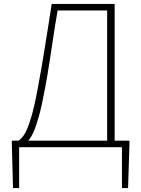

<svg xmlns="http://www.w3.org/2000/svg" viewBox="-20 -746 715 973"><path d="M77 0V207H46L40 -13V-33H636V-13L629 207H598V0ZM523 -23V-693H272Q259 -618 249.5 -554.5Q240 -491 230.5 -428.5Q221 -366 207 -292Q192 -211 178 -160Q164 -109 151 -79.5Q138 -50 125.5 -36Q113 -22 101 -15L73 -33Q87 -40 102.5 -63.5Q118 -87 135.5 -143Q153 -199 172 -301Q183 -360 191.5 -410.5Q200 -461 208 -509.5Q216 -558 224 -610.5Q232 -663 242 -726H561V-23Z"/></svg>

Font: Noto Sans HK Thin
Style: Regular
Weight: 100
Designer: Ryoko NISHIZUKA 西塚涼子 (kana, bopomofo & ideographs); Paul D. Hunt (Latin, Greek & Cyrillic); Sandoll Communications 산돌커뮤니
Foundry: Adobe
Version: Version 2.004-H2;hotconv 1.0.118;makeotfexe 2.5.65603